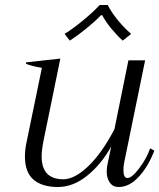

<svg xmlns="http://www.w3.org/2000/svg" viewBox="-20 -740 639 770"><path d="M260 -577 239 -604Q274 -626 313.5 -658.5Q353 -691 380 -720H412Q427 -690 453.5 -658Q480 -626 506 -604L472 -577Q448 -599 425.5 -626.5Q403 -654 390 -679H385Q360 -653 326 -625.5Q292 -598 260 -577ZM599 -136Q575 -73 537 -31.5Q499 10 456 10Q433 10 420.5 -7.5Q408 -25 408 -53Q408 -70 412 -85L426 -153Q388 -83 331 -36.5Q274 10 212 10Q149 10 114.5 -19.5Q80 -49 80 -112Q80 -141 87 -172L148 -468Q110 -474 84 -484L85 -490L222 -505L155 -178Q147 -138 147 -113Q147 -21 234 -21Q279 -21 334 -73.5Q389 -126 439 -222L495 -498H562L478 -88Q475 -73 475 -58Q475 -26 491 -26Q509 -26 539 -66Q569 -106 582 -145Z"/></svg>

Font: Trirong Light
Style: Italic
Weight: 300
Italic angle: -12°
Designer: Katatrad Team
Foundry: CadsonDemak
Version: Version 1.001